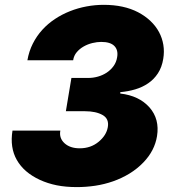

<svg xmlns="http://www.w3.org/2000/svg" viewBox="-20 -757 715 787"><path d="M31.2 -221.6H227.3Q221.6 -190.7 244.7 -169.7Q267.4 -149.1 306.8 -149.1Q352.3 -149.1 384.6 -176.1Q416.2 -202.4 421.9 -235.8Q427.9 -269.9 400.6 -285.5Q373.2 -301.1 328.1 -301.1H250L272.7 -437.5H342.3Q361.9 -437.5 381.4 -443Q400.9 -448.5 417.4 -459.3Q433.9 -470.2 445.5 -486.2Q457 -502.1 460.2 -522.7Q465.2 -551.5 448.9 -568.4Q432.5 -585.2 394.9 -585.2Q377.8 -585.2 358.8 -580.6Q339.8 -576 323.2 -566.6Q306.5 -557.2 294.6 -543.1Q282.7 -529.1 279.8 -509.9H92.3Q98.7 -546.9 114.5 -578.1Q130.3 -609.4 153.2 -634.6Q176.1 -659.8 205.1 -679Q234 -698.2 266.7 -711.1Q299.4 -724.1 334.5 -730.6Q369.7 -737.2 404.8 -737.2Q487.9 -737.2 546.2 -706.7Q575.3 -691.4 596.9 -670.8Q618.6 -650.2 631.7 -625.7Q644.9 -601.2 649.5 -573.3Q654.1 -545.5 649.1 -515.6Q643.5 -481.2 627.3 -456.5Q611.2 -431.8 587.5 -415.7Q563.9 -399.5 534.6 -390.8Q505.3 -382.1 473 -379.3V-373.6Q550.1 -364.7 592.7 -316.8Q634.9 -268.8 623.6 -198.9Q614 -139.6 568.5 -92Q542.6 -65 510.8 -45.6Q479 -26.3 443.5 -13.8Q408 -1.4 370.4 4.3Q332.7 9.9 295.5 9.9Q249.6 9.9 212.5 2.5Q175.4 -5 143.1 -19.9Q78.1 -50.1 49 -101.2Q19.9 -152.3 31.2 -221.6Z"/></svg>

Font: Inter P Black
Style: Italic
Weight: 900
Italic angle: -9.40001°
Designer: Rasmus Andersson
Foundry: rsms
Version: Version 3.018;git-588b23468